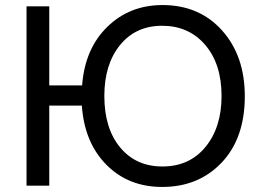

<svg xmlns="http://www.w3.org/2000/svg" viewBox="-20 -735 1029 760"><path d="M622 5Q488 5 401 -83Q314 -171 304 -317H175V0H85V-710H175V-397H305Q316 -542 404.5 -628.5Q493 -715 623 -715Q769 -715 859 -614.5Q949 -514 949 -354Q949 -188 857.5 -91.5Q766 5 622 5ZM623 -76Q730 -76 793.5 -153.5Q857 -231 857 -355Q857 -482 792 -557.5Q727 -633 622 -633Q517 -633 455 -556.5Q393 -480 393 -355Q393 -227 455.5 -151.5Q518 -76 623 -76Z"/></svg>

Font: Raleway-v4020 Medium
Style: Regular
Weight: 500
Designer: Matt McInerney, Pablo Impallari, Rodrigo Fuenzalida
Foundry: Matt McInerney, Pablo Impallari, Rodrigo Fuenzalida
Version: Version 4.020;PS 004.020;hotconv 1.0.88;makeotf.lib2.5.64775